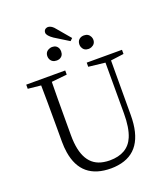

<svg xmlns="http://www.w3.org/2000/svg" viewBox="-183 -1176 1156 1319"><g transform="rotate(-20 394.5 -516.0)"><path d="M535.2 -809.6Q502 -809.6 489.3 -838.9Q485.4 -848.6 485.4 -858.4Q485.4 -893.6 516.6 -905.3Q526.4 -908.2 535.2 -908.2Q568.4 -908.2 582 -879.9Q586.9 -869.1 586.9 -858.4Q586.9 -826.2 555.7 -813.5Q544.9 -809.6 535.2 -809.6ZM436.5 -902.3 334 -965.8Q293 -994.1 292 -1015.6Q292 -1040 315.4 -1045.9Q320.3 -1046.9 324.2 -1046.9Q350.6 -1044.9 374 -1013.7L454.1 -918.9ZM302.7 -809.6Q267.6 -809.6 254.9 -838.9Q251 -848.6 251 -858.4Q251 -892.6 283.2 -904.3Q293 -908.2 302.7 -908.2Q336.9 -908.2 348.6 -877.9Q351.6 -868.2 351.6 -858.4Q351.6 -824.2 321.3 -812.5Q311.5 -809.6 302.7 -809.6ZM748 -725.6V-695.3L652.3 -682.6L651.4 -284.2Q651.4 -18.6 451.2 10.7Q426.8 14.6 400.4 14.6Q183.6 14.6 150.4 -194.3Q144.5 -231.4 144.5 -272.5V-388.7Q144.5 -587.9 142.6 -685.5L47.9 -695.3V-725.6H333V-695.3L219.7 -683.6Q217.8 -586.9 217.8 -388.7V-293Q217.8 -68.4 366.2 -43.9Q387.7 -40 410.2 -40Q542 -40 585 -142.6Q611.3 -205.1 611.3 -310.5V-681.6L490.2 -695.3V-725.6Z"/></g></svg>

Font: GenYoMin JP Light
Style: Regular
Weight: 300
Version: Version 1.001;PS 1;hotconv 16.6.51;makeotf.lib2.5.65220 DEVE